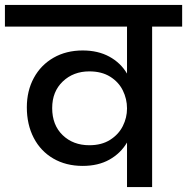

<svg xmlns="http://www.w3.org/2000/svg" viewBox="-44 -760 760 780"><path d="M696 -740V-652H574V0H472V-181Q446 -137 400.5 -111.5Q355 -86 292 -86Q224 -86 172.5 -116Q121 -146 93 -200Q65 -254 65 -324Q65 -391 93.5 -443.5Q122 -496 173.5 -525.5Q225 -555 292 -555Q354 -555 400 -530Q446 -505 472 -461V-652H-24V-740ZM472 -319V-320Q472 -358 455 -392.5Q438 -427 403.5 -448.5Q369 -470 319 -470Q254 -470 211 -429Q168 -388 168 -321Q168 -252 210.5 -211Q253 -170 319 -170Q369 -170 403.5 -192Q438 -214 455 -248Q472 -282 472 -319Z"/></svg>

Font: Poppins Medium A&M
Style: Regular
Weight: 500
Designer: Ninad Kale (Devanagari), Jonny Pinhorn (Latin)
Foundry: Indian Type Foundry
Version: 4.004